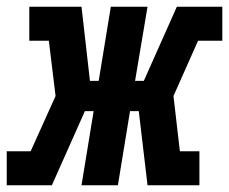

<svg xmlns="http://www.w3.org/2000/svg" viewBox="-52 -550 680 570"><path d="M-32 0V-101H39L113 -265L93 -429H35V-530H190L215 -310H241L277 -530H386L349 -310H375L473 -530H608V-429H536L463 -265L482 -101H540V0H386L360 -220H334L298 0H190L226 -220H200L102 0Z"/></svg>

Font: Iosevka Curly Slab Extended
Style: Bold Italic
Weight: 700
Width: 7
Italic angle: -9°
Monospace: yes
Designer: Belleve Invis
Foundry: Belleve Invis
Version: Version 11.0.0; ttfautohint (v1.8.3)